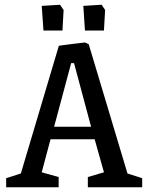

<svg xmlns="http://www.w3.org/2000/svg" viewBox="-20 -789 619 809"><path d="M163.1 -660.2 155.8 -764.2 232.9 -769 248 -747.1 243.2 -660.2ZM337.9 -660.2 331.1 -764.2 408.2 -769 422.9 -747.1 418 -660.2ZM5.9 0V-38.1L67.9 -58.1L228 -596.2Q244.6 -598.6 271.7 -602.1Q298.8 -605.5 317.6 -607.7Q336.4 -609.9 337.9 -609.9Q339.8 -609.9 343.8 -607.9Q347.7 -606 350.6 -604L354 -602.1L517.1 -58.1L579.1 -38.1V0H350.1V-43L418 -63L378.9 -202.1H192.9L155.8 -63L227.1 -43V0ZM208 -254.9H363.8L292 -522.9H279.8Z"/></svg>

Font: Grenze
Style: Regular
Weight: 400
Designer: Renata Polastri
Foundry: Omnibus-Type
Version: Version 1.002;PS 001.002;hotconv 1.0.88;makeotf.lib2.5.64775